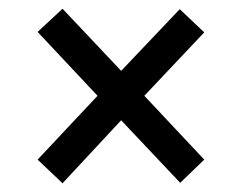

<svg xmlns="http://www.w3.org/2000/svg" viewBox="-20 -578 556 439"><path d="M123 -159 66 -213 203 -359 66 -505 123 -558 257 -416 391 -557 447 -504 310 -359 447 -213 392 -160 257 -303Z"/></svg>

Font: Noto Serif Lao SemiCondensed Black
Style: Regular
Weight: 900
Width: 4
Designer: Monotype Design Team
Foundry: Monotype Imaging Inc.
Version: Version 2.003; ttfautohint (v1.8.4.7-5d5b)